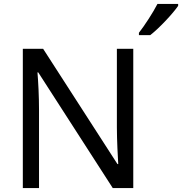

<svg xmlns="http://www.w3.org/2000/svg" viewBox="-20 -964 933 984"><path d="M893 -934V-944H787C764 -899 721 -833 692 -796V-784H750C797 -820 868 -897 893 -934ZM97 0H180V-399C180 -472 176 -546 172 -593H176L558 0H663V-714H579V-311C579 -246 584 -155 586 -123H582L201 -714H97Z"/></svg>

Font: Noto Sans Math
Style: Regular
Weight: 400
Designer: Monotype Design Team, Delve Withrington, Jeff Kellem
Foundry: Monotype Imaging Inc., Delve Fonts LLC
Version: Version 3.000